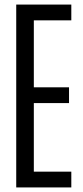

<svg xmlns="http://www.w3.org/2000/svg" viewBox="-20 -820 363 840"><path d="M51 0V-800H292V-731H128V-438H282V-369H128V-69H292V0Z"/></svg>

Font: Big Shoulders Display Medium
Style: Regular
Weight: 500
Designer: Patric King
Foundry: XO Type Co
Version: Version 1.000; ttfautohint (v1.8.2)